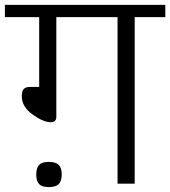

<svg xmlns="http://www.w3.org/2000/svg" viewBox="-30 -750 695 784"><path d="M-10 -680H130V-395H92Q75 -395 67 -386.5Q59 -378 59 -357Q59 -314 103 -282.5Q147 -251 177 -251Q200 -251 200 -272V-680H450V0H520V-680H645V-730H-10ZM169 14Q197 14 209.5 2Q222 -10 222 -37Q222 -65 209.5 -77Q197 -89 169 -89Q142 -89 130 -77Q118 -65 118 -37Q118 -10 130 2Q142 14 169 14Z"/></svg>

Font: Glegoo
Style: Regular
Weight: 400
Version: Version 2.0.1; ttfautohint (v0.9) -r 48 -G 60